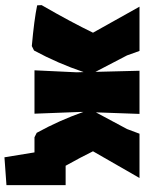

<svg xmlns="http://www.w3.org/2000/svg" viewBox="88 -600 647 863"><g transform="rotate(90 411.5 -168.5)"><path d="M4 -12C47 -3 108 5 187 12L207 2C246 -70 278 -144 304 -221L305 -190L296 0H491L483 -210V-220C508 -149 539 -79 577 -10L597 0H665L687 135L812 126V-140H725C700 -185 678 -226 660 -263L780 -472H581L560 -416L485 -276L492 -472H298L303 -274L229 -416L209 -472H10L127 -263C96 -199 55 -122 3 -32Z"/></g></svg>

Font: Luna Sans Black
Style: Regular
Weight: 900
Designer: Juan Pablo del Peral
Foundry: Huerta Tipografica
Version: Version 2.001; ttfautohint (v1.5)